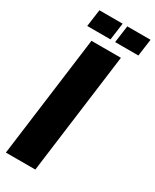

<svg xmlns="http://www.w3.org/2000/svg" viewBox="-239 -1011 868 1073"><g transform="rotate(30 195.5 -475.0)"><path d="M196 0H6L108 -780H298ZM376 -840H226L241 -950H391ZM196 -840H46L61 -950H211Z"/></g></svg>

Font: Tanohe Sans Black
Style: Italic
Weight: 900
Designer: Village Type and Design LLC & Cristiano Sobral
Foundry: Cooper Hewitt Smithsonian Design Museum
Version: Version 1.00;January 12, 2020;FontCreator 12.0.0.2547 64-bit